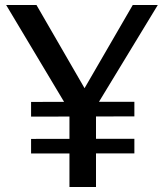

<svg xmlns="http://www.w3.org/2000/svg" viewBox="-20 -743 652 763"><path d="M256 0V-302.5L4.5 -723H125L316 -392.5L507.5 -723H607L361.5 -319V0ZM103.5 -133V-191L514 -191.5V-133.5ZM103.5 -279.5V-338L514 -338.5V-280.5Z"/></svg>

Font: Public Sans Thin
Style: Regular
Weight: 400
Version: Version 2.001